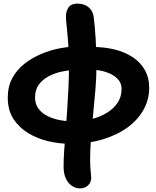

<svg xmlns="http://www.w3.org/2000/svg" viewBox="-20 -783 866 1063"><path d="M365 13Q308 13 248 -1Q188 -15 137 -45.5Q86 -76 54.5 -124.5Q23 -173 23 -243Q23 -304 48.5 -351Q74 -398 116 -430.5Q158 -463 207.5 -484Q257 -505 306 -514.5Q355 -524 395 -525L409 -398Q368 -396 326 -387.5Q284 -379 250 -361Q216 -343 195 -314.5Q174 -286 174 -243Q174 -207 193 -181.5Q212 -156 243 -140.5Q274 -125 311.5 -118Q349 -111 387 -111Q438 -111 485.5 -123Q533 -135 571 -158Q609 -181 631 -214Q653 -247 653 -290Q653 -326 628 -349.5Q603 -373 564 -385Q525 -397 483 -397L492 -523Q558 -523 614.5 -509Q671 -495 714 -467Q757 -439 781.5 -396Q806 -353 806 -296Q806 -233 775.5 -177Q745 -121 687.5 -78.5Q630 -36 549 -11.5Q468 13 365 13ZM422 260Q400 260 379.5 247Q359 234 345.5 207Q332 180 332 139Q332 105 335 56Q338 7 343 -52Q348 -111 352 -174Q356 -237 359 -299Q362 -361 362 -417Q362 -480 358 -536.5Q354 -593 349.5 -634Q345 -675 345 -691Q345 -721 359.5 -742Q374 -763 408 -763Q447 -763 471 -742.5Q495 -722 499 -688Q505 -641 509.5 -569.5Q514 -498 514 -415Q514 -357 508.5 -290Q503 -223 496 -154Q489 -85 484 -19.5Q479 46 479 101Q479 137 482 164Q485 191 485 200Q485 227 467.5 243.5Q450 260 422 260Z"/></svg>

Font: Shantell Sans
Style: Bold
Weight: 700
Designer: Stephen Nixon, Anya Danilova, Shantell Martin
Foundry: Arrow Type
Version: Version 1.011;[c5ecc13dd]